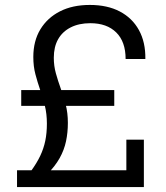

<svg xmlns="http://www.w3.org/2000/svg" viewBox="-20 -758 674 778"><path d="M105 -64Q129 -97 143 -126.5Q157 -156 163.5 -187.5Q170 -219 170 -257Q170 -297 161.5 -330.5Q153 -364 142.5 -394.5Q132 -425 123.5 -457Q115 -489 115 -527Q115 -592 143.5 -639Q172 -686 223 -712Q274 -738 344 -738Q415 -738 465.5 -711.5Q516 -685 543 -636Q570 -587 569 -519H489Q489 -589 451 -626.5Q413 -664 346 -664Q300 -664 266.5 -647Q233 -630 215.5 -599Q198 -568 198 -524Q198 -491 206.5 -460.5Q215 -430 226 -399.5Q237 -369 246 -335Q255 -301 255 -260Q255 -221 247.5 -185.5Q240 -150 221.5 -117Q203 -84 170 -51ZM49 0V-68H492V-192H563V0ZM66 -329V-393H443V-329Z"/></svg>

Font: Mona Sans ExtraLight
Style: Regular
Weight: 400
Version: Version 2.000